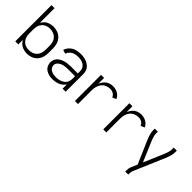

<svg xmlns="http://www.w3.org/2000/svg" viewBox="60 -1642 2754 2754"><g transform="rotate(45 1437.5 -265.0)"><path d="M305 8Q261 8 219.5 -8Q178 -24 150 -58Q136 -74 126 -92V0H64V-735H126V-438Q136 -456 150 -472Q178 -506 219.5 -522Q261 -538 305 -538Q349 -538 391 -522.5Q433 -507 463.5 -473.5Q494 -440 506.5 -397Q519 -354 519 -310V-220Q519 -176 506.5 -133Q494 -90 463.5 -56.5Q433 -23 391 -7.5Q349 8 305 8ZM288 -48Q322 -48 355 -59Q388 -70 412 -95Q436 -120 446.5 -153Q457 -186 457 -220V-310Q457 -344 446.5 -377Q436 -410 412 -435Q388 -460 355 -471Q322 -482 288 -482Q255 -482 223 -470.5Q191 -459 168 -433.5Q145 -408 135.5 -375.5Q126 -343 126 -310V-220Q126 -187 135.5 -154.5Q145 -122 168 -96.5Q191 -71 223 -59.5Q255 -48 288 -48Z M823 8Q789 8 755 0.5Q721 -7 691.5 -27Q662 -47 646.5 -79Q631 -111 631 -145Q631 -179 647 -210Q663 -241 691.5 -260Q720 -279 752 -290Q784 -301 817.5 -305Q851 -309 885 -309H1024V-361Q1024 -389 1009.5 -415Q995 -441 970 -456Q945 -471 916.5 -476.5Q888 -482 859 -482Q825 -482 791 -472.5Q757 -463 731.5 -438.5Q706 -414 695 -381L637 -400Q651 -445 686 -478.5Q721 -512 766.5 -525Q812 -538 859 -538Q892 -538 924 -532.5Q956 -527 985.5 -513.5Q1015 -500 1039 -477.5Q1063 -455 1074.5 -424Q1086 -393 1086 -361V0H1024V-88Q1009 -63 986 -44Q952 -16 909.5 -4Q867 8 823 8ZM840 -48Q873 -48 906 -56Q939 -64 967 -83.5Q995 -103 1009.5 -134Q1024 -165 1024 -198V-253H885Q844 -253 804 -246Q764 -239 728.5 -212.5Q693 -186 693 -146Q693 -121 707.5 -100Q722 -79 744 -67.5Q766 -56 790.5 -52Q815 -48 840 -48Z M1274 0V-530H1336V-411Q1338 -417 1341 -423Q1356 -457 1380.5 -484Q1405 -511 1439.5 -524.5Q1474 -538 1511 -538Q1545 -538 1577.5 -527.5Q1610 -517 1636.5 -494Q1663 -471 1676 -440L1618 -414Q1609 -435 1593 -451Q1577 -467 1555 -474.5Q1533 -482 1511 -482Q1473 -482 1437.5 -467Q1402 -452 1378.5 -422Q1355 -392 1345.5 -355.5Q1336 -319 1336 -281V0Z M1849 0V-530H1911V-411Q1913 -417 1916 -423Q1931 -457 1955.5 -484Q1980 -511 2014.5 -524.5Q2049 -538 2086 -538Q2120 -538 2152.5 -527.5Q2185 -517 2211.5 -494Q2238 -471 2251 -440L2193 -414Q2184 -435 2168 -451Q2152 -467 2130 -474.5Q2108 -482 2086 -482Q2048 -482 2012.5 -467Q1977 -452 1953.5 -422Q1930 -392 1920.5 -355.5Q1911 -319 1911 -281V0Z M2499 205V198Q2499 139 2514 104L2555 8L2407 -334Q2364 -432 2364 -493V-530H2426V-493Q2426 -445 2464 -356L2587 -67L2711 -356Q2749 -444 2749 -493V-530H2811V-493Q2811 -433 2768 -334L2571 126Q2561 149 2561 198V205Z"/></g></svg>

Font: Jozsika Light
Style: Regular
Weight: 300
Monospace: yes
Designer: Belleve Invis
Foundry: Belleve Invis
Version: 2.1.0